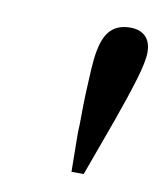

<svg xmlns="http://www.w3.org/2000/svg" viewBox="-49 -773 339 401"><g transform="rotate(10 120.5 -572.0)"><path d="M197 -731Q218 -731 229.5 -719.5Q241 -708 241 -686Q241 -667 229.5 -628.5Q218 -590 198.5 -535.5Q179 -481 154 -413H128L127 -497Q128 -510 128 -532.5Q128 -555 129 -581.5Q130 -608 131.5 -632Q133 -656 136 -671Q142 -703 157 -717Q172 -731 197 -731Z"/></g></svg>

Font: Source Serif 4 48pt SemiBold
Style: Italic
Weight: 600
Italic angle: -12°
Designer: Frank Grießhammer
Foundry: Adobe Systems Incorporated
Version: Version 4.004;hotconv 1.0.116;makeotfexe 2.5.65601